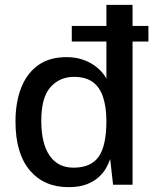

<svg xmlns="http://www.w3.org/2000/svg" viewBox="-20 -763 663 793"><path d="M276.5 -591.5V-656H593V-591.5ZM263 10Q161.5 10 102.8 -59.8Q44 -129.5 44 -261Q44 -341.5 67.8 -401.2Q91.5 -461 138 -494Q184.5 -527 254 -527Q288.5 -527 316 -518.5Q343.5 -510 364 -496.5Q384.5 -483 398.5 -467.5Q412.5 -452 419.5 -438.5V-743H527.5V0H447L435 -106Q429.5 -89 418.2 -69Q407 -49 387.2 -31Q367.5 -13 337 -1.5Q306.5 10 263 10ZM283.5 -70.5Q355.5 -70.5 387.5 -115.8Q419.5 -161 419.5 -264.5Q419 -323 405.2 -363.5Q391.5 -404 362.2 -424.8Q333 -445.5 285.5 -445.5Q226 -445.5 188.2 -402.8Q150.5 -360 150.5 -264.5Q150.5 -170.5 184.8 -120.5Q219 -70.5 283.5 -70.5Z"/></svg>

Font: Public Sans Thin Medium
Style: Regular
Weight: 500
Version: Version 2.001